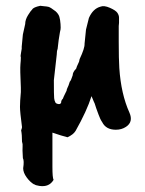

<svg xmlns="http://www.w3.org/2000/svg" viewBox="-20 -449 500 663"><path d="M55 -288 59 -330 67 -366Q67 -381 77 -397Q87 -413 91 -416Q95 -424 119 -429Q124 -428 132 -427.5Q140 -427 147 -425.5Q154 -424 172 -410Q182 -401 185 -391Q188 -381 189 -366Q190 -351 189 -347Q188 -343 187 -338Q182 -311 179 -280Q176 -273 176 -261L166 -172Q166 -119 167 -110Q168 -101 171 -96Q172 -92 180 -90Q188 -88 191 -94Q191 -103 197 -108Q197 -110 210 -136Q210 -140 213.5 -147Q217 -154 218.5 -159.5Q220 -165 221 -167Q225 -170 231 -189Q231 -200 243 -212Q243 -215 253 -236L255 -245Q273 -283 272 -298L277 -347L287 -387Q301 -419 327 -426Q339 -431 359.5 -422Q380 -413 385.5 -404.5Q391 -396 391 -388V-370L390 -359V-305Q390 -245 392 -214Q398 -124 427 -60Q441 -28 415 -11Q400 -1 380 -1Q346 -1 333 -27Q326 -37 320 -54Q314 -71 312 -76Q306 -96 304 -98L296 -117Q280 -66 241 3Q233 16 213 25Q193 20 161 9V127Q161 165 165 172Q150 198 116 193Q102 191 98 187V188Q84 180 72 163.5Q60 147 60 132Q64 106 59 97Q57 65 58 57Q59 49 56 40Q56 16 53 1Q56 -7 56 -10Q49 -63 49 -80Q49 -98 52 -131V-146Q49 -211 50.5 -226Q52 -241 52 -251Q50 -255 53 -269Q56 -283 55 -288Z"/></svg>

Font: Caveat Brush
Style: Regular
Weight: 400
Designer: Pablo Impallari
Foundry: Creative Lab NY
Version: Version 1.096; ttfautohint (v1.3)